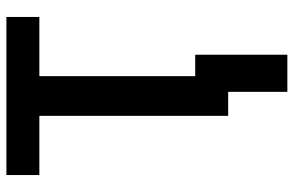

<svg xmlns="http://www.w3.org/2000/svg" viewBox="-179 -554 918 600"><g transform="rotate(-90 280.0 -254.0)"><path d="M293 185V0H218V-590H33V-693H527V-590H342V-103H409V185Z"/></g></svg>

Font: Ubuntu Sans Mono SemiBold
Style: Regular
Weight: 600
Monospace: yes
Designer: Dalton Maag Ltd
Foundry: Dalton Maag Ltd
Version: Version 1.006